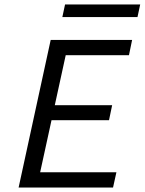

<svg xmlns="http://www.w3.org/2000/svg" viewBox="-20 -836 645 856"><path d="M484 0H63L206 -658H569L555 -590H273L159 -68H499ZM154 -300 169 -367H480L466 -300ZM258 -760 270 -816H605L593 -760Z"/></svg>

Font: Ysabeau Infant Medium
Style: Italic
Weight: 500
Italic angle: -12°
Designer: Christian Thalmann (Catharsis Fonts)
Version: Version 2.001;gftools[0.9.30]; featfreeze: ss01,ss02,lnum